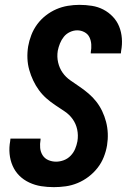

<svg xmlns="http://www.w3.org/2000/svg" viewBox="-20 -763 540 791"><path d="M202 8Q175 8 149.5 4Q124 0 100.5 -11Q77 -22 59.5 -39.5Q42 -57 32 -80Q22 -103 19.5 -129Q17 -155 22 -182L23 -192H147V-187Q144 -170 145.5 -153.5Q147 -137 155.5 -123.5Q164 -110 179 -103.5Q194 -97 211 -97Q227 -97 243 -103Q259 -109 271 -121.5Q283 -134 289.5 -149.5Q296 -165 299 -181Q303 -206 298 -229.5Q293 -253 279.5 -272Q266 -291 246.5 -304Q227 -317 207.5 -330Q188 -343 171 -358Q154 -373 140.5 -391.5Q127 -410 117 -431Q107 -452 100.5 -475Q94 -498 93 -522.5Q92 -547 96 -572Q100 -595 109 -618.5Q118 -642 133 -662.5Q148 -683 168.5 -699Q189 -715 212 -725Q235 -735 259.5 -739Q284 -743 307 -743Q333 -743 358.5 -739Q384 -735 406 -723.5Q428 -712 445 -694Q462 -676 471 -653.5Q480 -631 482 -605Q484 -579 479 -553L478 -543H354V-548Q357 -564 356 -580Q355 -596 348.5 -609.5Q342 -623 328 -630.5Q314 -638 298 -638Q283 -638 268 -631Q253 -624 243 -611.5Q233 -599 227 -584Q221 -569 218 -554Q214 -529 219.5 -505.5Q225 -482 238 -463.5Q251 -445 270.5 -431.5Q290 -418 309 -405Q328 -392 345.5 -377Q363 -362 377 -344Q391 -326 401 -305Q411 -284 417 -261Q423 -238 424 -213.5Q425 -189 421 -164Q417 -140 407.5 -116Q398 -92 382 -71.5Q366 -51 345 -35Q324 -19 300 -9Q276 1 251 4.5Q226 8 202 8Z"/></svg>

Font: Iosevka Term Curly XBd Obl
Style: Regular
Weight: 800
Italic angle: -9°
Designer: Belleve Invis
Foundry: Belleve Invis
Version: Version 32.3.0